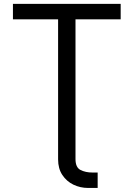

<svg xmlns="http://www.w3.org/2000/svg" viewBox="-20 -747 676 972"><path d="M590.9 -727.3V-649.1H362.2V58.2Q362.2 100.9 387.8 113.6Q413.4 126.4 447.4 126.4H474.4V204.5H426.1Q386.4 204.5 351.7 187.9Q317.1 171.2 295.6 138.8Q274.1 106.5 274.1 59.7V-649.1H45.5V-727.3Z"/></svg>

Font: Inter UI
Style: Regular
Weight: 400
Designer: Rasmus Andersson
Foundry: rsms
Version: Version 2.2